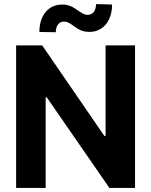

<svg xmlns="http://www.w3.org/2000/svg" viewBox="-20 -932 749 952"><path d="M649.6 0H522.5L212.1 -449.1H206.4V0H59.9V-707H189.1L497.3 -258.1H503.5V-707H649.6ZM287.3 -909.5Q304.4 -910 318.4 -905.7Q332.4 -901.4 343.2 -895.2Q353.9 -889 367 -879.3Q381.8 -869.5 392.2 -863.9Q402.6 -858.3 414.4 -858.3Q434.9 -858.9 445.3 -873.2Q455.7 -887.5 456.3 -911.7L535.8 -909.6Q535.8 -867.3 521 -836.6Q506.2 -805.8 480.7 -789.8Q455.2 -773.8 423.3 -773.8Q405.4 -773.8 391.3 -778Q377.2 -782.3 367 -788.5Q356.8 -794.8 343.4 -804.4Q329.3 -815.1 319.3 -820Q309.3 -824.9 296.6 -824.9Q278.7 -824.9 267.7 -810.6Q256.7 -796.3 256.7 -772.2L175.2 -773.4Q175.2 -816.3 190.2 -847.2Q205.2 -878.1 230.5 -893.8Q255.8 -909.5 287.3 -909.5Z"/></svg>

Font: Pretendard JP Variable
Style: Regular
Weight: 400
Designer: Base glyphs from Inter by Rasmus Andersson; Hangul glyphs from Noto Sans CJK(Source Han Sans) by Jang Soo-young and Kang
Foundry: Kil Hyung-jin
Version: Version 1.307;Glyphs 3.2 (3192)